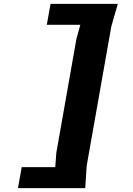

<svg xmlns="http://www.w3.org/2000/svg" viewBox="-20 -780 690 999"><path d="M431 83 559.5 -644 593 -760H243L223.5 -651H398L377.5 -577L273 15.5L267.5 89.5H93L73.5 199H423.5Z"/></svg>

Font: B612
Style: Regular
Weight: 700
Italic angle: -10°
Designer: Nicolas Chauveau, Thomas Paillot, Jonathan Favre-Lamarine, Jean-Luc Vinot
Foundry: AIRBUS
Version: Version 1.008